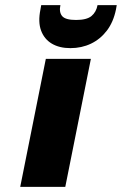

<svg xmlns="http://www.w3.org/2000/svg" viewBox="-20 -730 476 750"><path d="M159 -500H335L235 0H59ZM433 -693Q423 -644 397.5 -610.5Q372 -577 335.5 -559.5Q299 -542 255 -542Q212 -542 182.5 -559.5Q153 -577 140.5 -610.5Q128 -644 138 -693L141 -710H216Q210 -683 222.5 -667.5Q235 -652 277 -652Q319 -652 337.5 -667.5Q356 -683 361 -710H436Z"/></svg>

Font: Albert Sans Black
Style: Italic
Weight: 900
Italic angle: -11.25°
Designer: Andreas Rasmussen
Foundry: a.Foundry
Version: Version 1.025